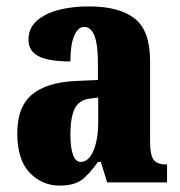

<svg xmlns="http://www.w3.org/2000/svg" viewBox="-20 -570 563 600"><path d="M166 10Q112 10 73 -30Q34 -70 34 -154Q34 -236 80 -274.5Q126 -313 218 -317L286 -320V-374Q286 -486 243 -486Q224 -486 212 -458.5Q200 -431 200 -378Q133 -378 101 -394Q69 -410 69 -446Q69 -482 95 -505Q121 -528 163.5 -539Q206 -550 257 -550Q353 -550 401 -512Q449 -474 449 -380V-126Q449 -86 460 -71Q471 -56 499 -56H502V0H315L295 -64H286Q258 -24 234 -7Q210 10 166 10ZM232 -64Q257 -64 272 -99Q287 -134 287 -191V-265L262 -262Q227 -258 213.5 -230.5Q200 -203 200 -150Q200 -109 208 -86.5Q216 -64 232 -64Z"/></svg>

Font: Noto Serif Bengali ExtraCondensed Black
Style: Regular
Weight: 900
Width: 2
Designer: Juan Bruce, Universal Thirst, Indian Type Foundry and the Monotype Design Team.
Foundry: Monotype Imaging Inc.
Version: Version 2.003; ttfautohint (v1.8.4.7-5d5b)